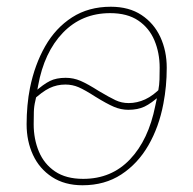

<svg xmlns="http://www.w3.org/2000/svg" viewBox="-20 -538 574 570"><path d="M225 12Q172 12 134.5 -12.5Q97 -37 78 -78Q59 -119 59 -169Q59 -197 61.5 -224.5Q64 -252 69 -277Q83 -346 114 -400.5Q145 -455 194 -486.5Q243 -518 309 -518Q363 -518 400 -493.5Q437 -469 456 -428Q475 -387 475 -337Q475 -309 472.5 -282.5Q470 -256 465 -230Q452 -161 420.5 -106.5Q389 -52 340 -20Q291 12 225 12ZM227 -7Q311 -7 366 -65Q421 -123 441 -224L447 -252L457 -256Q429 -231 409 -221.5Q389 -212 361 -212Q339 -212 318 -221Q297 -230 263 -251Q232 -271 213.5 -279Q195 -287 174 -287Q149 -287 127 -276.5Q105 -266 74 -237L89 -258L85 -239Q81 -223 80.5 -206Q80 -189 80 -169Q80 -125 95.5 -88Q111 -51 143.5 -29Q176 -7 227 -7ZM307 -499Q223 -499 167 -441Q111 -383 93 -283L89 -261L83 -265Q109 -288 128 -297.5Q147 -307 175 -307Q198 -307 219 -298Q240 -289 273 -268Q305 -249 323 -240.5Q341 -232 362 -232Q387 -232 411 -243Q435 -254 459 -279L448 -258L450 -270Q453 -286 453.5 -302Q454 -318 454 -337Q454 -381 438.5 -418Q423 -455 390.5 -477Q358 -499 307 -499Z"/></svg>

Font: IBM Plex Sans Thin
Style: Italic
Weight: 250
Italic angle: -11.31°
Designer: Mike Abbink, Paul van der Laan, Pieter van Rosmalen
Foundry: Bold Monday
Version: Version 3.201